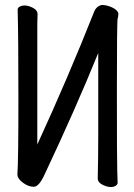

<svg xmlns="http://www.w3.org/2000/svg" viewBox="-20 -734 540 772"><path d="M426 18Q410 18 391.5 8.5Q373 -1 373 -17Q375 -103 375 -188V-521Q285 -299 160 -34Q137 17 116 17Q94 17 72 0.5Q50 -16 50 -33Q54 -89 54 -339Q54 -587 51 -695Q51 -703 59.5 -707.5Q68 -712 78 -712Q94 -712 112.5 -702.5Q131 -693 131 -677L130 -640V-153Q254 -423 357 -683Q366 -709 389 -714Q409 -714 430 -704.5Q451 -695 456 -681Q456 -668 453 -658.5Q450 -649 450 -373Q450 -74 451.5 -45Q453 -16 453 1Q453 8 445 13Q437 18 426 18Z"/></svg>

Font: LXGW WenKai Mono Medium
Style: Regular
Weight: 500
Monospace: yes
Designer: LXGW / Fontworks Inc.
Foundry: LXGW / Fontworks Inc.
Version: Version 1.520; June 14, 2025